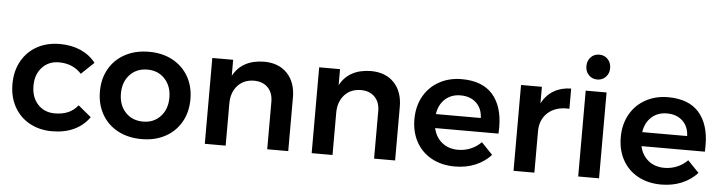

<svg xmlns="http://www.w3.org/2000/svg" viewBox="-47 -976 4477 1192"><g transform="rotate(5 2191.5 -380.0)"><path d="M309 -425Q244 -425 203.5 -381Q163 -337 163 -267Q163 -195 203.5 -151Q244 -107 309 -107Q405 -107 453 -170L534 -103Q498 -51 439 -23Q380 5 302 5Q223 5 161.5 -29Q100 -63 66 -124.5Q32 -186 32 -266Q32 -347 66.5 -409Q101 -471 162.5 -505Q224 -539 304 -539Q377 -539 434.5 -513.5Q492 -488 528 -441L449 -366Q395 -425 309 -425Z M1141 -268Q1141 -187 1105.5 -125Q1070 -63 1006.5 -29Q943 5 860 5Q776 5 712 -29Q648 -63 612.5 -125Q577 -187 577 -268Q577 -348 612.5 -409.5Q648 -471 712 -505Q776 -539 860 -539Q943 -539 1006.5 -505Q1070 -471 1105.5 -409.5Q1141 -348 1141 -268ZM708 -266Q708 -194 750 -149Q792 -104 860 -104Q926 -104 968 -149Q1010 -194 1010 -266Q1010 -338 968 -383Q926 -428 860 -428Q792 -428 750 -383Q708 -338 708 -266Z M1774 -334V0H1643V-296Q1643 -352 1611 -384.5Q1579 -417 1524 -417Q1459 -416 1421.5 -373Q1384 -330 1384 -263V0H1254V-535H1384V-435Q1439 -538 1576 -540Q1668 -540 1721 -484.5Q1774 -429 1774 -334Z M2440 -334V0H2309V-296Q2309 -352 2277 -384.5Q2245 -417 2190 -417Q2125 -416 2087.5 -373Q2050 -330 2050 -263V0H1920V-535H2050V-435Q2105 -538 2242 -540Q2334 -540 2387 -484.5Q2440 -429 2440 -334Z M3066 -261Q3066 -235 3065 -222H2670Q2683 -165 2723.5 -132.5Q2764 -100 2823 -100Q2864 -100 2901.5 -115.5Q2939 -131 2967 -160L3037 -87Q2997 -43 2939.5 -19Q2882 5 2812 5Q2730 5 2667.5 -29Q2605 -63 2571 -124.5Q2537 -186 2537 -266Q2537 -346 2571.5 -408Q2606 -470 2668 -504.5Q2730 -539 2809 -539Q2937 -539 3001.5 -466Q3066 -393 3066 -261ZM2947 -309Q2945 -368 2908 -403Q2871 -438 2810 -438Q2753 -438 2714.5 -403.5Q2676 -369 2667 -309Z M3490 -540V-414Q3407 -419 3357.5 -375.5Q3308 -332 3308 -258V0H3178V-535H3308V-432Q3335 -484 3381.5 -511.5Q3428 -539 3490 -540Z M3581 -535H3711V0H3581ZM3720 -687Q3720 -654 3699 -632Q3678 -610 3646 -610Q3614 -610 3593 -632Q3572 -654 3572 -687Q3572 -721 3593 -743Q3614 -765 3646 -765Q3678 -765 3699 -743Q3720 -721 3720 -687Z M4352 -261Q4352 -235 4351 -222H3956Q3969 -165 4009.5 -132.5Q4050 -100 4109 -100Q4150 -100 4187.5 -115.5Q4225 -131 4253 -160L4323 -87Q4283 -43 4225.5 -19Q4168 5 4098 5Q4016 5 3953.5 -29Q3891 -63 3857 -124.5Q3823 -186 3823 -266Q3823 -346 3857.5 -408Q3892 -470 3954 -504.5Q4016 -539 4095 -539Q4223 -539 4287.5 -466Q4352 -393 4352 -261ZM4233 -309Q4231 -368 4194 -403Q4157 -438 4096 -438Q4039 -438 4000.5 -403.5Q3962 -369 3953 -309Z"/></g></svg>

Font: Montserrat arm2 Medium
Style: Regular
Weight: 500
Designer: Julieta Ulanovsky
Foundry: Julieta Ulanovsky
Version: Version 6.000